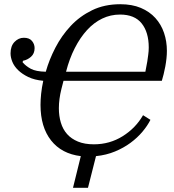

<svg xmlns="http://www.w3.org/2000/svg" viewBox="-20 -730 826 910"><path d="M550 -710Q606 -710 647.5 -692.5Q689 -675 716.5 -644.5Q744 -614 757.5 -574Q771 -534 771 -489Q771 -472 769 -453Q767 -434 763.5 -415Q760 -396 755.5 -378Q751 -360 747 -347H281L271 -308Q259 -260 259 -217Q259 -180 268.5 -148.5Q278 -117 298 -94.5Q318 -72 349.5 -59Q381 -46 425 -46Q500 -46 561.5 -84.5Q623 -123 658 -184L693 -162Q679 -134 655 -105.5Q631 -77 598.5 -53Q566 -29 525 -12Q484 5 435 10L397 160H326L363 10Q272 -1 222 -64.5Q172 -128 172 -233Q172 -257 175 -286Q178 -315 185 -347Q143 -351 114 -365Q85 -379 66 -397.5Q47 -416 38.5 -437Q30 -458 30 -477Q30 -512 49 -531.5Q68 -551 93 -551Q119 -551 131.5 -536Q144 -521 144 -502Q144 -476 127 -461Q110 -446 89 -442L87 -435Q102 -417 126 -404Q150 -391 197 -390Q213 -447 242.5 -504Q272 -561 315 -607Q358 -653 416.5 -681.5Q475 -710 550 -710ZM549 -661Q504 -661 464.5 -642Q425 -623 392.5 -587.5Q360 -552 334.5 -502Q309 -452 293 -390H669L678 -438Q680 -453 682.5 -470Q685 -487 685 -505Q685 -577 651.5 -619Q618 -661 549 -661Z"/></svg>

Font: IBM Plex Serif
Style: Italic
Weight: 400
Italic angle: -14°
Designer: Mike Abbink, Paul van der Laan, Pieter van Rosmalen
Foundry: Bold Monday
Version: Version 3.001